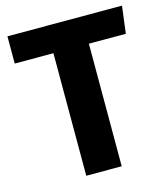

<svg xmlns="http://www.w3.org/2000/svg" viewBox="-105 -776 750 858"><g transform="rotate(-15 270.0 -346.5)"><path d="M523 -567H352V0H188V-567H9V-693H539Z"/></g></svg>

Font: Statis Sans
Style: Bold
Weight: 700
Designer: bBox Type GmbH
Foundry: bBox Type GmbH
Version: Version 1.000